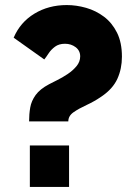

<svg xmlns="http://www.w3.org/2000/svg" viewBox="-20 -739 535 759"><path d="M95 -259Q95 -288 99.5 -314Q104 -340 121 -363.5Q138 -387 174 -406Q185 -412 205.5 -422Q226 -432 247 -446Q268 -460 282.5 -477.5Q297 -495 297 -516Q297 -539 279 -552.5Q261 -566 237 -566Q213 -566 197.5 -554.5Q182 -543 172.5 -528.5Q163 -514 155 -504L34 -590Q60 -651 116 -685Q172 -719 244 -719Q282 -719 320.5 -708Q359 -697 391 -673Q423 -649 442.5 -610Q462 -571 462 -515Q462 -467 444 -427.5Q426 -388 382 -358Q353 -338 322.5 -324Q292 -310 271 -295.5Q250 -281 250 -259ZM98 0V-164H253V0Z"/></svg>

Font: Raleway Black
Style: Regular
Weight: 900
Designer: Matt McInerney, Pablo Impallari, Rodrigo Fuenzalida
Foundry: Matt McInerney, Pablo Impallari, Rodrigo Fuenzalida
Version: Version 4.026